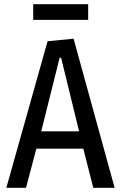

<svg xmlns="http://www.w3.org/2000/svg" viewBox="-20 -888 574 908"><path d="M328 -705 522 0H421L374 -185H152L103 0H10L205 -693ZM262 -615 175 -267H354L269 -615ZM397 -868V-794H137V-868Z"/></svg>

Font: Magra
Style: Regular
Weight: 400
Designer: Viviana Monsalve
Foundry: Viviana Monsalve
Version: Version 1.001